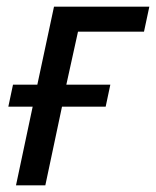

<svg xmlns="http://www.w3.org/2000/svg" viewBox="-20 -556 468 576"><path d="M28 0 78 -236H5L19 -302H92L142 -536H428L412 -461H214L179 -302H311L297 -236H166L116 0Z"/></svg>

Font: Noto IKEA Latin
Style: Italic
Weight: 400
Italic angle: -12°
Designer: Monotype Design Team
Foundry: Monotype Imaging Inc.
Version: Version 1.0